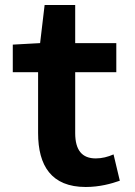

<svg xmlns="http://www.w3.org/2000/svg" viewBox="-20 -734 540 766"><path d="M322 12C377 12 424 -1 458 -13L433 -118C410 -108 387 -102 362 -102C308 -102 280 -134 280 -203V-446H444V-562H280V-714H158L140 -562L31 -556V-446H132V-203C132 -73 185 12 322 12Z"/></svg>

Font: Noto Sans Mono CJK JP Bold
Style: Regular
Weight: 700
Designer: Ryoko NISHIZUKA (kana & ideographs); Paul D. Hunt (Latin, Greek & Cyrillic); Wenlong ZHANG (bopomofo); Sandoll Communica
Foundry: Adobe Systems Incorporated
Version: Version 1.004;PS 1.004;hotconv 1.0.82;makeotf.lib2.5.63406